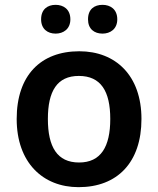

<svg xmlns="http://www.w3.org/2000/svg" viewBox="-20 -764 654 794"><path d="M150 -684C150 -644 177 -625 210 -625C242 -625 271 -644 271 -684C271 -726 242 -744 210 -744C177 -744 150 -726 150 -684ZM344 -684C344 -644 370 -625 404 -625C436 -625 465 -644 465 -684C465 -726 436 -744 404 -744C370 -744 344 -726 344 -684ZM565 -272C565 -452 458 -552 308 -552C148 -552 49 -452 49 -272C49 -92 157 10 305 10C465 10 565 -92 565 -272ZM178 -272C178 -387 216 -450 306 -450C397 -450 436 -387 436 -272C436 -157 397 -92 307 -92C216 -92 178 -157 178 -272Z"/></svg>

Font: Noto Sans Arabic UI SmBd
Style: Regular
Weight: 600
Designer: Monotype Design Team, Nadine Chahine and Nizar Qandah
Foundry: Monotype Imaging Inc.
Version: Version 2.010